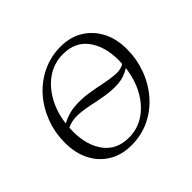

<svg xmlns="http://www.w3.org/2000/svg" viewBox="-138 -745 929 929"><g transform="rotate(-45 326.5 -280.5)"><path d="M279 10Q213 10 163.5 -20Q114 -50 87 -103Q60 -156 60 -226Q60 -297 84 -359.5Q108 -422 150.5 -469.5Q193 -517 250.5 -544Q308 -571 374 -571Q440 -571 489 -541Q538 -511 565.5 -458.5Q593 -406 593 -336Q593 -268 570.5 -206Q548 -144 506 -95Q464 -46 406.5 -18Q349 10 279 10ZM357 -537Q297 -537 249 -505Q201 -473 169.5 -417Q138 -361 129 -290Q174 -314 220 -317.5Q266 -321 310.5 -314Q355 -307 395.5 -298.5Q436 -290 469.5 -288Q503 -286 526 -301Q527 -313 527 -326Q527 -420 483.5 -478.5Q440 -537 357 -537ZM297 -25Q357 -25 405 -57.5Q453 -90 484 -146Q515 -202 524 -274Q486 -250 444.5 -247Q403 -244 360.5 -251Q318 -258 276.5 -267Q235 -276 197 -277.5Q159 -279 127 -263Q126 -250 126 -237Q126 -143 170 -84Q214 -25 297 -25Z"/></g></svg>

Font: Spectral SC Light
Style: Italic
Weight: 300
Italic angle: -10°
Designer: Jean-Baptiste Levee
Foundry: Production Type
Version: Version 2.001